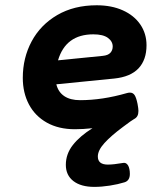

<svg xmlns="http://www.w3.org/2000/svg" viewBox="-20 -482 640 732"><path d="M475.6 -128.9Q486.8 -128.9 493.2 -119.4Q499.5 -109.9 504.4 -85.9Q507.8 -67.4 507.8 -59.1Q507.8 -47.4 503.7 -39.8Q499.5 -32.2 490.7 -27.8Q484.4 -24.9 448.7 2Q402.8 36.1 377.9 63.7Q353 91.3 353 114.7Q353 145.5 391.1 145.5Q413.1 145.5 449.2 139.2Q459 137.2 465.8 145.3Q472.7 153.3 474.6 170.9Q475.1 174.3 475.1 180.7Q475.1 206.5 455.1 212.9Q430.2 220.7 398.9 225.6Q367.7 230.5 339.4 230.5Q288.6 230.5 259.8 208.3Q231 186 231 146.5Q231 105 257.8 70.8Q284.7 36.6 332.5 6.8Q296.4 10.7 265.6 10.7Q203.6 10.7 158.7 -14.4Q113.8 -39.6 90.3 -84Q66.9 -128.4 66.9 -185.1Q66.9 -261.2 100.6 -324.2Q134.3 -387.2 198.2 -424.6Q262.2 -461.9 348.6 -461.9Q405.3 -461.9 448.2 -442.6Q491.2 -423.3 514.9 -388.7Q538.6 -354 538.6 -309.6Q538.6 -253.9 508.1 -221.4Q477.5 -189 416 -182.6L194.8 -160.6Q202.1 -130.9 225.1 -115.5Q248 -100.1 285.2 -100.1Q370.1 -100.1 463.4 -127Q469.2 -128.9 475.6 -128.9ZM201.2 -252 371.6 -269Q392.1 -271 400.9 -280.8Q409.7 -290.5 409.7 -304.7Q409.7 -324.2 391.4 -337.6Q373 -351.1 335.9 -351.1Q230.5 -351.1 201.2 -252Z"/></svg>

Font: Courier Prime
Style: Bold Italic
Weight: 700
Italic angle: -10°
Designer: Alan Dague-Greene
Foundry: Quote-Unquote Apps
Version: Version 3.018